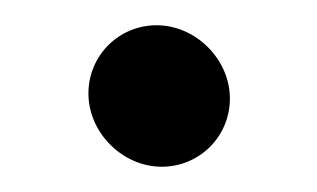

<svg xmlns="http://www.w3.org/2000/svg" viewBox="-20 -388 251 152"><path d="M50 -314C50 -283 77 -256 108 -256C138 -256 162 -280 162 -310C162 -341 135 -368 104 -368C74 -368 50 -344 50 -314Z"/></svg>

Font: Electronic
Style: ExHv
Weight: 900
Version: Version 1.011